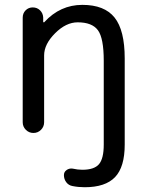

<svg xmlns="http://www.w3.org/2000/svg" viewBox="-20 -578 605 805"><path d="M305.7 -484.4Q256.8 -484.4 210.9 -438.5Q165 -392.6 165 -345.7V-65.4Q165 -46.9 151.9 -33.7Q138.7 -20.5 120.1 -20.5Q101.6 -20.5 88.4 -33.7Q75.2 -46.9 75.2 -65.4V-503.9Q75.2 -522.5 87.4 -534.7Q99.6 -546.9 117.2 -546.9Q135.7 -546.9 147.9 -534.7Q160.2 -522.5 161.1 -504.9V-486.3Q161.1 -485.4 163.1 -484.4Q165 -483.4 166 -485.4Q232.4 -557.6 325.2 -557.6Q418 -557.6 460.4 -504.4Q502.9 -451.2 502.9 -333V28.3Q502.9 122.1 462.4 164.6Q421.9 207 335 207Q308.6 207 284.2 202.1Q267.6 199.2 257.8 186Q248 172.9 248 156.2Q248 142.6 259.3 134.8Q270.5 127 284.2 128.9Q305.7 133.8 325.2 133.8Q375 133.8 395 110.4Q415 86.9 415 28.3V-323.2Q415 -418 390.6 -451.2Q366.2 -484.4 305.7 -484.4Z"/></svg>

Font: Gen Jyuu Gothic Regular
Style: Regular
Weight: 400
Designer: [Source Han Sans]
Ryoko NISHIZUKA  (kana & ideographs); Paul D. Hunt (Latin, Greek & Cyrillic); Wenlong ZHANG  (bopomofo
Version: Version 1.002.20150607